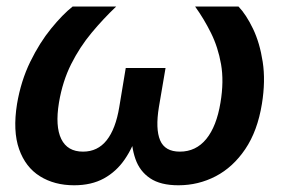

<svg xmlns="http://www.w3.org/2000/svg" viewBox="-20 -549 848 577"><path d="M202.6 7.8Q143.6 7.8 100.1 -19.3Q56.6 -46.4 37.4 -100.8Q18.1 -155.3 31.2 -236.8Q43 -306.2 71 -363.5Q99.1 -420.9 133.8 -463.4Q168.5 -505.9 198.2 -529.3H329.1Q290.5 -492.7 255.1 -450.2Q219.7 -407.7 193.8 -356.2Q168 -304.7 157.2 -240.7Q145.5 -169.4 164.1 -131.3Q182.6 -93.3 229.5 -93.3Q273.4 -93.3 300.5 -127.4Q327.6 -161.6 338.4 -227.1L357.9 -344.7H477.5L457.5 -227.1Q446.8 -161.6 461.2 -127.4Q475.6 -93.3 520.5 -93.3Q568.8 -93.3 599.9 -131.3Q630.9 -169.4 642.6 -240.7Q653.3 -304.7 644.3 -356Q635.3 -407.2 614 -450Q592.8 -492.7 566.4 -529.3H696.8Q719.7 -505.4 740.2 -462.9Q760.7 -420.4 769.5 -363Q778.3 -305.7 767.1 -236.8Q753.9 -155.3 717 -100.8Q680.2 -46.4 628.2 -19.3Q576.2 7.8 516.1 7.8Q462.4 7.8 431.2 -13.2Q399.9 -34.2 387 -71.3Q374 -108.4 375 -155.8H395Q380.4 -107.4 355.2 -70.6Q330.1 -33.7 292.5 -12.9Q254.9 7.8 202.6 7.8Z"/></svg>

Font: Inter 24pt SemiBold
Style: Italic
Weight: 600
Italic angle: -9.3988°
Designer: Rasmus Andersson
Foundry: rsms
Version: Version 4.001;git-66647c0bb